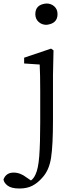

<svg xmlns="http://www.w3.org/2000/svg" viewBox="-103 -805 424 1098"><path d="M35 -475 189 -527 203 -517 200 -375V-118Q200 26 189 97.5Q178 169 139 211Q113 241 82.5 257Q52 273 8 273Q-38 273 -59.5 256.5Q-81 240 -83 221Q-68 182 -25 182Q13 182 49 210L74 227Q89 217 100 193Q116 160 121.5 87.5Q127 15 127 -105V-283Q127 -379 124 -436L35 -442ZM163 -785Q189 -785 207.5 -768.5Q226 -752 226 -724Q226 -670 163 -663Q136 -663 117.5 -680Q99 -697 99 -724Q99 -780 163 -785Z"/></svg>

Font: Han-Nom Khai
Style: Regular
Weight: 400
Version: Version 1.200;June 22, 2023;FontCreator 14.0.0.2814 64-bit